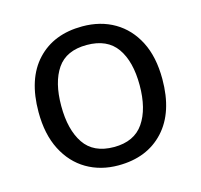

<svg xmlns="http://www.w3.org/2000/svg" viewBox="-86 -639 777 743"><g transform="rotate(-15 302.5 -268.0)"><path d="M551 -269Q551 -136 483.5 -63Q416 10 301 10Q230 10 174.5 -22.5Q119 -55 87 -117.5Q55 -180 55 -269Q55 -402 122 -474Q189 -546 304 -546Q377 -546 432.5 -513.5Q488 -481 519.5 -419.5Q551 -358 551 -269ZM146 -269Q146 -174 183.5 -118.5Q221 -63 303 -63Q384 -63 422 -118.5Q460 -174 460 -269Q460 -364 422 -418Q384 -472 302 -472Q220 -472 183 -418Q146 -364 146 -269Z"/></g></svg>

Font: Noto Sans Hebrew Droid SemiBold
Style: Regular
Weight: 600
Designer: Monotype Design Team
Foundry: Monotype Imaging Inc.
Version: Version 1.100; ttfautohint (v1.8.4.7-5d5b)